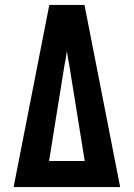

<svg xmlns="http://www.w3.org/2000/svg" viewBox="-20 -755 540 775"><path d="M35 0 131 -490 179 -735H321L465 0ZM178 -105H322L260 -490Q257 -505 254.5 -519.5Q252 -534 250 -549Q248 -534 245.5 -519.5Q243 -505 240 -490Z"/></svg>

Font: Iosevka SS18 Extrabold
Style: Regular
Weight: 800
Monospace: yes
Designer: Belleve Invis
Foundry: Belleve Invis
Version: Version 25.1.1; ttfautohint (v1.8.4)